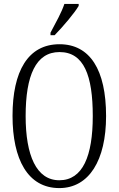

<svg xmlns="http://www.w3.org/2000/svg" viewBox="-20 -951 607 981"><path d="M238 -784V-771H259C303 -816 362 -886 382 -921V-931H309C294 -886 267 -839 238 -784ZM283 10C435 10 522 -132 522 -358C522 -594 440 -725 284 -725C123 -725 44 -587 44 -359C44 -137 122 10 283 10ZM283 -30C166 -30 111 -157 111 -358C111 -565 163 -685 284 -685C409 -685 454 -565 454 -358C454 -154 403 -30 283 -30Z"/></svg>

Font: Noto Serif Bengali ExtraCondensed Light
Style: Regular
Weight: 300
Width: 2
Designer: Juan Bruce, Universal Thirst, Indian Type Foundry and the Monotype Design Team.
Foundry: Monotype Imaging Inc.
Version: Version 2.003